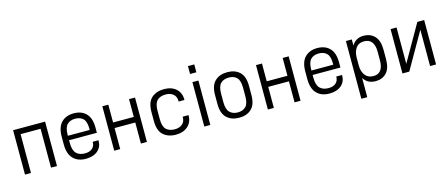

<svg xmlns="http://www.w3.org/2000/svg" viewBox="-51 -1327 4945 2117"><g transform="rotate(-15 2421.5 -268.5)"><path d="M75.2 -506.8H440.4V0H372.1V-443.4H143.6V0H75.2Z M642.6 -240.2V-210Q642.6 -125 677.7 -89.8Q712.9 -54.7 774.4 -54.7Q829.1 -54.7 859.4 -81.1Q889.6 -107.4 889.6 -153.3V-156.2H956.1V-151.4Q956.1 -80.1 906.2 -37.1Q855.5 5.9 769.5 5.9Q680.7 5.9 627.9 -46.9Q574.2 -100.6 574.2 -211.9V-299.8Q574.2 -408.2 627.9 -461.9Q679.7 -513.7 767.6 -513.7Q855.5 -513.7 907.2 -461.9Q960 -409.2 960 -299.8V-240.2ZM676.8 -418.9Q642.6 -384.8 642.6 -301.8V-291H891.6V-308.6Q891.6 -387.7 858.4 -419.9Q825.2 -452.1 767.6 -452.1Q710 -452.1 676.8 -418.9Z M1093.8 -506.8H1162.1V-303.7H1398.4V-506.8H1466.8V0H1398.4V-240.2H1162.1V0H1093.8Z M1654.3 -43.9Q1600.6 -93.8 1600.6 -202.1V-305.7Q1600.6 -414.1 1654.3 -463.9Q1709 -513.7 1797.9 -513.7Q1884.8 -513.7 1935.5 -467.8Q1986.3 -421.9 1986.3 -344.7V-339.8H1919.9V-344.7Q1919.9 -396.5 1887.7 -423.8Q1854.5 -452.1 1800.8 -452.1Q1738.3 -452.1 1704.1 -418.9Q1668.9 -385.7 1668.9 -301.8V-206.1Q1668.9 -122.1 1703.1 -88.9Q1739.3 -54.7 1799.8 -54.7Q1854.5 -54.7 1887.7 -83Q1919.9 -111.3 1919.9 -162.1V-167H1986.3V-163.1Q1986.3 -85.9 1934.6 -40Q1882.8 5.9 1798.8 5.9Q1709 5.9 1654.3 -43.9Z M2122.1 -506.8H2190.4V0H2122.1ZM2120.1 -690.4H2192.4V-600.6H2120.1Z M2379.9 -43.9Q2326.2 -94.7 2326.2 -202.1V-305.7Q2326.2 -413.1 2379.9 -463.9Q2432.6 -513.7 2521.5 -513.7Q2608.4 -513.7 2661.1 -463.9Q2713.9 -414.1 2713.9 -305.7V-202.1Q2713.9 -93.8 2661.1 -43.9Q2608.4 5.9 2521.5 5.9Q2432.6 5.9 2379.9 -43.9ZM2612.3 -88.9Q2645.5 -122.1 2645.5 -206.1V-301.8Q2645.5 -385.7 2612.3 -418.9Q2579.1 -452.1 2521.5 -452.1Q2461.9 -452.1 2428.7 -418.9Q2394.5 -384.8 2394.5 -301.8V-206.1Q2394.5 -123 2428.7 -88.9Q2462.9 -54.7 2521.5 -54.7Q2578.1 -54.7 2612.3 -88.9Z M2847.7 -506.8H2916V-303.7H3152.3V-506.8H3220.7V0H3152.3V-240.2H2916V0H2847.7Z M3422.9 -240.2V-210Q3422.9 -125 3458 -89.8Q3493.2 -54.7 3554.7 -54.7Q3609.4 -54.7 3639.6 -81.1Q3669.9 -107.4 3669.9 -153.3V-156.2H3736.3V-151.4Q3736.3 -80.1 3686.5 -37.1Q3635.7 5.9 3549.8 5.9Q3460.9 5.9 3408.2 -46.9Q3354.5 -100.6 3354.5 -211.9V-299.8Q3354.5 -408.2 3408.2 -461.9Q3460 -513.7 3547.9 -513.7Q3635.7 -513.7 3687.5 -461.9Q3740.2 -409.2 3740.2 -299.8V-240.2ZM3457 -418.9Q3422.9 -384.8 3422.9 -301.8V-291H3671.9V-308.6Q3671.9 -387.7 3638.7 -419.9Q3605.5 -452.1 3547.9 -452.1Q3490.2 -452.1 3457 -418.9Z M3874 -506.8H3941.4V-435.5Q3961.9 -473.6 3996.1 -493.2Q4030.3 -512.7 4074.2 -512.7Q4153.3 -512.7 4201.2 -462.9Q4250 -412.1 4250 -305.7V-202.1Q4250 -92.8 4202.1 -43.9Q4154.3 5.9 4079.1 5.9Q3984.4 5.9 3941.4 -67.4V152.3H3874ZM4181.6 -206.1V-300.8Q4181.6 -452.1 4064.5 -452.1Q4003.9 -452.1 3972.7 -409.2Q3941.4 -366.2 3941.4 -295.9V-207Q3941.4 -141.6 3974.6 -97.7Q4006.8 -54.7 4068.4 -54.7Q4181.6 -54.7 4181.6 -206.1Z M4383.8 -506.8H4452.1V-91.8L4689.5 -506.8H4767.6V0H4699.2V-415L4461.9 0H4383.8Z"/></g></svg>

Font: DINish
Style: Regular
Weight: 400
Designer: Bert Driehuis
Foundry: Playbeing
Version: Version 3.008; git-95204e4c-release